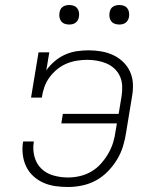

<svg xmlns="http://www.w3.org/2000/svg" viewBox="-20 -739 640 767"><path d="M252 8Q226 8 201 4.5Q176 1 153.5 -9Q131 -19 113 -35.5Q95 -52 84.5 -74Q74 -96 71 -121.5Q68 -147 72 -172Q73 -172 73 -172.5Q73 -173 73 -174H115Q115 -173 115 -173Q115 -173 115 -172Q110 -143 117.5 -114Q125 -85 145 -65.5Q165 -46 193.5 -38Q222 -30 252 -30Q275 -30 299 -35.5Q323 -41 344.5 -53.5Q366 -66 383 -85Q400 -104 412.5 -125.5Q425 -147 432 -170Q439 -193 442 -217L447 -246H225L231 -284H454L466 -357Q469 -377 468 -397Q467 -417 459 -434.5Q451 -452 437 -465Q423 -478 405.5 -485.5Q388 -493 368 -496.5Q348 -500 328 -500Q308 -500 286.5 -496.5Q265 -493 245 -484.5Q225 -476 207.5 -461.5Q190 -447 177 -429Q164 -411 157 -390.5Q150 -370 147 -349H104L134 -530H177L165 -458Q179 -478 198.5 -494.5Q218 -511 240.5 -521Q263 -531 287 -534.5Q311 -538 334 -538Q360 -538 385.5 -533.5Q411 -529 433 -518.5Q455 -508 472.5 -491Q490 -474 500 -451.5Q510 -429 511 -403Q512 -377 507 -351L484 -211Q480 -183 471.5 -155Q463 -127 447.5 -101.5Q432 -76 410.5 -54Q389 -32 363 -18Q337 -4 308.5 2Q280 8 252 8ZM456 -641Q447 -641 438.5 -644Q430 -647 424.5 -654Q419 -661 417.5 -670.5Q416 -680 418 -690Q419 -696 422 -702Q425 -708 431 -712Q437 -716 443.5 -717.5Q450 -719 456 -719Q466 -719 474.5 -716Q483 -713 488.5 -706Q494 -699 495.5 -689.5Q497 -680 495 -670Q494 -664 490.5 -658Q487 -652 481.5 -648Q476 -644 469.5 -642.5Q463 -641 456 -641ZM256 -641Q247 -641 238.5 -644Q230 -647 224.5 -654Q219 -661 217.5 -670.5Q216 -680 218 -690Q219 -696 222 -702Q225 -708 231 -712Q237 -716 243.5 -717.5Q250 -719 256 -719Q266 -719 274.5 -716Q283 -713 288.5 -706Q294 -699 295.5 -689.5Q297 -680 295 -670Q294 -664 290.5 -658Q287 -652 281.5 -648Q276 -644 269.5 -642.5Q263 -641 256 -641Z"/></svg>

Font: Iosevka Curly Slab XLtExObl
Style: Regular
Weight: 200
Width: 7
Italic angle: -9°
Monospace: yes
Designer: Belleve Invis
Foundry: Belleve Invis
Version: Version 11.0.0; ttfautohint (v1.8.3)